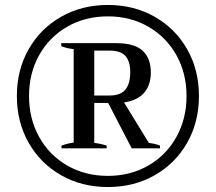

<svg xmlns="http://www.w3.org/2000/svg" viewBox="-20 -744 870 774"><path d="M782 -357Q782 -252 734.5 -168.5Q687 -85 603.5 -37.5Q520 10 415 10Q310 10 226.5 -37.5Q143 -85 95.5 -168.5Q48 -252 48 -357Q48 -462 95.5 -545.5Q143 -629 226.5 -676.5Q310 -724 415 -724Q520 -724 603.5 -676.5Q687 -629 734.5 -545.5Q782 -462 782 -357ZM732 -357Q732 -448 691.5 -521Q651 -594 578.5 -636Q506 -678 415 -678Q323 -678 250.5 -636Q178 -594 137.5 -521Q97 -448 97 -357Q97 -266 137.5 -192.5Q178 -119 250.5 -77Q323 -35 415 -35Q506 -35 578.5 -77Q651 -119 691.5 -192.5Q732 -266 732 -357ZM580 -168Q609 -164 625 -157V-146H511L416 -329H360V-168Q385 -165 410 -157V-146H228V-157Q241 -162 256 -165.5Q271 -169 277 -169V-546Q248 -549 227 -558V-570H449Q523 -570 555.5 -539Q588 -508 588 -452Q588 -401 561 -370Q534 -339 480 -331ZM360 -359H422Q466 -359 485.5 -383Q505 -407 505 -453Q505 -497 485.5 -518.5Q466 -540 422 -540H360Z"/></svg>

Font: Trirong SemiBold
Style: Regular
Weight: 600
Designer: Katatrad Team
Foundry: CadsonDemak
Version: Version 1.001